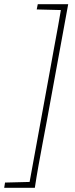

<svg xmlns="http://www.w3.org/2000/svg" viewBox="-38 -735 359 915"><path d="M287 -715 185 -158Q175 -105 165 -52Q155 1 145.5 54Q136 107 128 160H98L200 -398Q209 -450 219 -503Q229 -556 238.5 -609Q248 -662 257 -715ZM271 -715 266 -687H255L137 -690L142 -715ZM115 132 110 160H-18L-14 135L105 132Z"/></svg>

Font: Source Serif 4 ExtraLight
Style: Italic
Weight: 250
Italic angle: -12°
Designer: Frank Grießhammer
Foundry: Adobe Systems Incorporated
Version: Version 4.004;hotconv 1.0.116;makeotfexe 2.5.65601